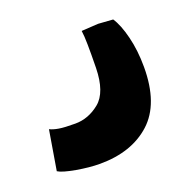

<svg xmlns="http://www.w3.org/2000/svg" viewBox="-65 -73 340 355"><g transform="rotate(-20 105.0 105.0)"><path d="M76.5 227.5Q56 227.5 30.5 223Q5 218.5 -3.5 213L9.5 135Q16.5 138.5 27 140.2Q37.5 142 59 142Q85 142 107 124Q129 106 130 58.5Q130.5 29.5 130.2 12.2Q130 -5 128.5 -15L161.5 -17L190.5 -15Q200.5 0 207.2 27.2Q214 54.5 214 87Q214 159.5 176.5 193.5Q139 227.5 76.5 227.5Z"/></g></svg>

Font: Koeln Type Sans
Style: Italic
Weight: 400
Italic angle: -7.5°
Designer: Eben Sorkin
Foundry: Eben Sorkin
Version: Version 2.001